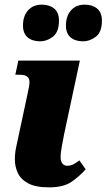

<svg xmlns="http://www.w3.org/2000/svg" viewBox="-20 -797 459 827"><path d="M153 -619Q119 -619 99 -636Q79 -653 79 -687Q79 -728 101 -752.5Q123 -777 160 -777Q193 -777 213.5 -760Q234 -743 234 -708Q234 -659 208 -639Q182 -619 153 -619ZM338 -619Q304 -619 284 -636Q264 -653 264 -687Q264 -728 286 -752.5Q308 -777 345 -777Q378 -777 398.5 -760Q419 -743 419 -708Q419 -659 393 -639Q367 -619 338 -619ZM192 10Q133 10 101 -7.5Q69 -25 56.5 -52.5Q44 -80 44 -110Q44 -138 50 -165L96 -380Q101 -403 104 -418.5Q107 -434 107 -444Q107 -475 66 -475H46L59 -536H324L256 -218Q250 -189 245.5 -162Q241 -135 241 -120Q241 -102 249 -92.5Q257 -83 269 -83Q284 -83 295.5 -89Q307 -95 322 -106L349 -68Q324 -39 289 -14.5Q254 10 192 10Z"/></svg>

Font: Noto Serif Black
Style: Italic
Weight: 900
Italic angle: -12°
Designer: Monotype Design Team
Foundry: Monotype Imaging Inc.
Version: Version 2.013